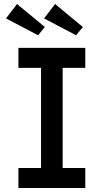

<svg xmlns="http://www.w3.org/2000/svg" viewBox="-20 -939 518 959"><path d="M185 0V-700H293V0ZM72 -600V-700H406V-600ZM72 0V-100H406V0ZM10 -847 65 -919 204 -804 170 -763ZM200 -847 255 -919 394 -804 360 -763Z"/></svg>

Font: Lexend
Style: Regular
Weight: 400
Designer: Thomas Jockin
Foundry: Lexend
Version: Version 1.000